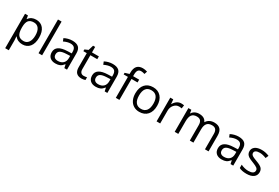

<svg xmlns="http://www.w3.org/2000/svg" viewBox="100 -2136 5447 3748"><g transform="rotate(30 2823.0 -262.5)"><path d="M335 9.8Q282.7 9.8 239.5 -9.5Q196.3 -28.8 167 -68.8H161.1Q167 -22 167 20V240.2H85.9V-535.2H151.9L163.1 -461.9H167Q198.2 -505.9 239.7 -525.4Q281.2 -544.9 335 -544.9Q441.4 -544.9 499.3 -472.2Q557.1 -399.4 557.1 -268.1Q557.1 -136.2 498.3 -63.2Q439.5 9.8 335 9.8ZM323.2 -476.1Q241.2 -476.1 204.6 -430.7Q168 -385.3 167 -286.1V-268.1Q167 -155.3 204.6 -106.7Q242.2 -58.1 325.2 -58.1Q394.5 -58.1 433.8 -114.3Q473.1 -170.4 473.1 -269Q473.1 -369.1 433.8 -422.6Q394.5 -476.1 323.2 -476.1Z M779.8 0H698.7V-759.8H779.8Z M1280.8 0 1264.6 -76.2H1260.7Q1220.7 -25.9 1180.9 -8.1Q1141.1 9.8 1081.5 9.8Q1002 9.8 956.8 -31.2Q911.6 -72.3 911.6 -147.9Q911.6 -310.1 1170.9 -317.9L1261.7 -320.8V-354Q1261.7 -417 1234.6 -447Q1207.5 -477.1 1147.9 -477.1Q1081.1 -477.1 996.6 -436L971.7 -498Q1011.2 -519.5 1058.3 -531.7Q1105.5 -543.9 1152.8 -543.9Q1248.5 -543.9 1294.7 -501.5Q1340.8 -459 1340.8 -365.2V0ZM1097.7 -57.1Q1173.3 -57.1 1216.6 -98.6Q1259.8 -140.1 1259.8 -214.8V-263.2L1178.7 -259.8Q1082 -256.3 1039.3 -229.7Q996.6 -203.1 996.6 -147Q996.6 -103 1023.2 -80.1Q1049.8 -57.1 1097.7 -57.1Z M1680.7 -57.1Q1702.1 -57.1 1722.2 -60.3Q1742.2 -63.5 1753.9 -66.9V-4.9Q1740.7 1.5 1715.1 5.6Q1689.5 9.8 1668.9 9.8Q1513.7 9.8 1513.7 -153.8V-472.2H1437V-511.2L1513.7 -544.9L1547.9 -659.2H1594.7V-535.2H1750V-472.2H1594.7V-157.2Q1594.7 -108.9 1617.7 -83Q1640.6 -57.1 1680.7 -57.1Z M2189.9 0 2173.8 -76.2H2169.9Q2129.9 -25.9 2090.1 -8.1Q2050.3 9.8 1990.7 9.8Q1911.1 9.8 1866 -31.2Q1820.8 -72.3 1820.8 -147.9Q1820.8 -310.1 2080.1 -317.9L2170.9 -320.8V-354Q2170.9 -417 2143.8 -447Q2116.7 -477.1 2057.1 -477.1Q1990.2 -477.1 1905.8 -436L1880.9 -498Q1920.4 -519.5 1967.5 -531.7Q2014.6 -543.9 2062 -543.9Q2157.7 -543.9 2203.9 -501.5Q2250 -459 2250 -365.2V0ZM2006.8 -57.1Q2082.5 -57.1 2125.7 -98.6Q2168.9 -140.1 2168.9 -214.8V-263.2L2087.9 -259.8Q1991.2 -256.3 1948.5 -229.7Q1905.8 -203.1 1905.8 -147Q1905.8 -103 1932.4 -80.1Q1959 -57.1 2006.8 -57.1Z M2658.2 -472.2H2522V0H2440.9V-472.2H2345.2V-508.8L2440.9 -538.1V-567.9Q2440.9 -765.1 2613.3 -765.1Q2655.8 -765.1 2712.9 -748L2691.9 -683.1Q2645 -698.2 2611.8 -698.2Q2565.9 -698.2 2543.9 -667.7Q2522 -637.2 2522 -569.8V-535.2H2658.2Z M3217.8 -268.1Q3217.8 -137.2 3151.9 -63.7Q3085.9 9.8 2969.7 9.8Q2897.9 9.8 2842.3 -23.9Q2786.6 -57.6 2756.3 -120.6Q2726.1 -183.6 2726.1 -268.1Q2726.1 -398.9 2791.5 -471.9Q2856.9 -544.9 2973.1 -544.9Q3085.4 -544.9 3151.6 -470.2Q3217.8 -395.5 3217.8 -268.1ZM2810.1 -268.1Q2810.1 -165.5 2851.1 -111.8Q2892.1 -58.1 2971.7 -58.1Q3051.3 -58.1 3092.5 -111.6Q3133.8 -165 3133.8 -268.1Q3133.8 -370.1 3092.5 -423.1Q3051.3 -476.1 2970.7 -476.1Q2891.1 -476.1 2850.6 -423.8Q2810.1 -371.6 2810.1 -268.1Z M3604 -544.9Q3639.6 -544.9 3668 -539.1L3656.7 -463.9Q3623.5 -471.2 3598.1 -471.2Q3533.2 -471.2 3487.1 -418.5Q3440.9 -365.7 3440.9 -287.1V0H3359.9V-535.2H3426.8L3436 -436H3439.9Q3469.7 -488.3 3511.7 -516.6Q3553.7 -544.9 3604 -544.9Z M4450.2 0V-348.1Q4450.2 -412.1 4422.9 -444.1Q4395.5 -476.1 4337.9 -476.1Q4262.2 -476.1 4226.1 -432.6Q4189.9 -389.2 4189.9 -298.8V0H4108.9V-348.1Q4108.9 -412.1 4081.5 -444.1Q4054.2 -476.1 3996.1 -476.1Q3919.9 -476.1 3884.5 -430.4Q3849.1 -384.8 3849.1 -280.8V0H3768.1V-535.2H3834L3847.2 -461.9H3851.1Q3874 -501 3915.8 -522.9Q3957.5 -544.9 4009.3 -544.9Q4134.8 -544.9 4173.3 -454.1H4177.2Q4201.2 -496.1 4246.6 -520.5Q4292 -544.9 4350.1 -544.9Q4440.9 -544.9 4486.1 -498.3Q4531.2 -451.7 4531.2 -349.1V0Z M5027.3 0 5011.2 -76.2H5007.3Q4967.3 -25.9 4927.5 -8.1Q4887.7 9.8 4828.1 9.8Q4748.5 9.8 4703.4 -31.2Q4658.2 -72.3 4658.2 -147.9Q4658.2 -310.1 4917.5 -317.9L5008.3 -320.8V-354Q5008.3 -417 4981.2 -447Q4954.1 -477.1 4894.5 -477.1Q4827.6 -477.1 4743.2 -436L4718.3 -498Q4757.8 -519.5 4804.9 -531.7Q4852.1 -543.9 4899.4 -543.9Q4995.1 -543.9 5041.3 -501.5Q5087.4 -459 5087.4 -365.2V0ZM4844.2 -57.1Q4919.9 -57.1 4963.1 -98.6Q5006.3 -140.1 5006.3 -214.8V-263.2L4925.3 -259.8Q4828.6 -256.3 4785.9 -229.7Q4743.2 -203.1 4743.2 -147Q4743.2 -103 4769.8 -80.1Q4796.4 -57.1 4844.2 -57.1Z M5599.6 -146Q5599.6 -71.3 5543.9 -30.8Q5488.3 9.8 5387.7 9.8Q5281.2 9.8 5221.7 -23.9V-99.1Q5260.3 -79.6 5304.4 -68.4Q5348.6 -57.1 5389.6 -57.1Q5453.1 -57.1 5487.3 -77.4Q5521.5 -97.7 5521.5 -139.2Q5521.5 -170.4 5494.4 -192.6Q5467.3 -214.8 5388.7 -245.1Q5314 -272.9 5282.5 -293.7Q5251 -314.5 5235.6 -340.8Q5220.2 -367.2 5220.2 -403.8Q5220.2 -469.2 5273.4 -507.1Q5326.7 -544.9 5419.4 -544.9Q5505.9 -544.9 5588.4 -509.8L5559.6 -443.8Q5479 -477.1 5413.6 -477.1Q5356 -477.1 5326.7 -459Q5297.4 -440.9 5297.4 -409.2Q5297.4 -387.7 5308.3 -372.6Q5319.3 -357.4 5343.8 -343.8Q5368.2 -330.1 5437.5 -304.2Q5532.7 -269.5 5566.2 -234.4Q5599.6 -199.2 5599.6 -146Z"/></g></svg>

Font: Open Sans ACDW
Style: acdw
Weight: 400
Foundry: Ascender Corporation
Version: Version 1.10